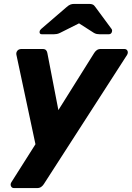

<svg xmlns="http://www.w3.org/2000/svg" viewBox="-20 -770 672 980"><path d="M51.8 190Q40.1 190 35.8 179.7Q31.5 169.4 39.3 158.2L161 -33.8L63.6 -490.9Q61.6 -502.1 68.6 -511.1Q75.6 -520 90.9 -520H197Q210.1 -520 215.4 -513.5Q220.7 -507 221.7 -499.4L278 -208L460.6 -499.4Q465.3 -507.3 473.4 -513.6Q481.6 -520 494.8 -520H614.4Q626.1 -520 630.6 -510.6Q635.1 -501.3 628.6 -489.8L203.9 169.4Q199.2 177.3 190.7 183.6Q182.2 190 169.1 190ZM194.4 -595Q180.3 -595 182.1 -608.7Q183.4 -616.7 190.5 -622.5L318.7 -732.9Q331.1 -743.9 339.6 -746.9Q348 -750 357.5 -750H436.2Q446.1 -750 453.2 -746.9Q460.4 -743.9 467.7 -732.9L548.9 -622.9Q553.6 -617.1 551.6 -609.1Q549 -595 534.1 -595H490.4Q481.9 -595 474.4 -596.4Q467 -597.8 459.6 -602L383.4 -650.8L286.1 -602Q277.4 -597.8 269.6 -596.4Q261.9 -595 253.4 -595Z"/></svg>

Font: Rubik Light
Style: Italic
Weight: 300
Italic angle: -12°
Designer: Hubert and Fischer
Foundry: Hubert and Fischer
Version: Version 2.300;gftools[0.9.30]